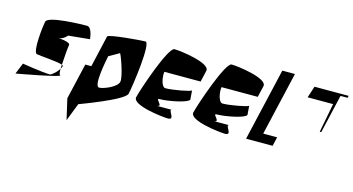

<svg xmlns="http://www.w3.org/2000/svg" viewBox="-89 -994 2945 1600"><g transform="rotate(15 1383.5 -194.0)"><path d="M37 -27C37 -27 447 -100 399 -112C393 -113 390 -133 390 -162C369 -129 329 -94 315 -94C253 -94 76 -123 76 -123ZM164 -508C156 -472 128 -239 168 -229C191 -223 349 -215 392 -198C395 -266 403 -353 407 -371C414 -402 291 -406 310 -406C346 -406 380 -446 380 -446L563 -464C563 -464 556 -566 510 -566C476 -566 176 -562 164 -508ZM392 -198C392 -185 390 -173 390 -162C395 -171 400 -180 402 -188C403 -192 399 -195 392 -198Z M508 60 549 238 609 84C609 84 978 -50 992 -109C1007 -176 1064 -566 1014 -566C987 -566 712 -545 695 -524L632 -250H580ZM746 -366 834 -416C837 -430 910 -234 899 -186C888 -138 777 -94 741 -94C690 -94 738 -323 746 -366Z M1060 -98C1043 -24 1316 6 1360 6C1432 6 1334 -72 1378 -72H1239C1311 -72 1208 -132 1252 -132C1324 -132 1489 -164 1501 -194L1495 -272C1487 -260 1338 -232 1276 -232C1242 -232 1225 -313 1232 -362H1545L1568 -462C1579 -531 1322 -566 1265 -566C1211 -566 1076 -168 1060 -98Z M1553 -98C1536 -24 1809 6 1853 6C1925 6 1827 -72 1871 -72H1732C1804 -72 1701 -132 1745 -132C1817 -132 1982 -164 1994 -194L1988 -272C1980 -260 1831 -232 1769 -232C1735 -232 1718 -313 1725 -362H2038L2061 -462C2072 -531 1815 -566 1758 -566C1704 -566 1569 -168 1553 -98Z M2034 0H2263L2281 -78H2161L2288 -626H2179Z M2440 -466H2660L2612 -215H2625L2702 -548H2763L2767 -566H2473Z"/></g></svg>

Font: Crazy Punk
Style: Obl
Weight: 400
Version: Version 1